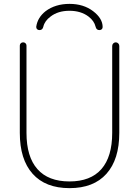

<svg xmlns="http://www.w3.org/2000/svg" viewBox="-20 -971 702 980"><path d="M552.7 -736.3Q552.7 -744.1 558.1 -749.5Q563.5 -754.9 570.8 -754.9Q578.1 -754.9 583.5 -749.5Q588.9 -744.1 588.9 -736.3V-293Q588.9 -157.2 523.4 -84Q458 -10.7 335 -10.7Q211.9 -10.7 146.5 -84Q81.1 -157.2 81.1 -293V-738.3Q81.1 -745.1 85.9 -750Q90.8 -754.9 98.1 -754.9Q105.5 -754.9 110.4 -750Q115.2 -745.1 115.2 -738.3V-293Q115.2 -170.9 170.9 -107.9Q226.6 -44.9 334.5 -44.9Q442.4 -44.9 497.6 -107.9Q552.7 -170.9 552.7 -293ZM503.9 -833Q503.9 -827.1 500 -822.3Q495.1 -817.4 487.3 -817.4Q471.7 -817.4 467.8 -835Q460.9 -864.3 431.6 -886.7Q392.6 -916 334.5 -916Q276.4 -916 238.3 -886.7Q208 -864.3 201.2 -835Q197.3 -817.4 181.6 -817.4Q173.8 -817.4 168.9 -822.3Q165 -827.1 165 -833Q165 -834 165 -835Q171.9 -881.8 212.9 -914.1Q262.7 -951.2 335 -951.2Q406.2 -951.2 455.1 -914.1Q503.9 -877 503.9 -833Z"/></svg>

Font: Gen Jyuu Gothic ExtraLight
Style: Regular
Weight: 100
Designer: [Source Han Sans]
Ryoko NISHIZUKA  (kana & ideographs); Paul D. Hunt (Latin, Greek & Cyrillic); Wenlong ZHANG  (bopomofo
Version: Version 1.002.20150607